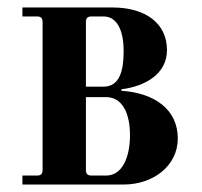

<svg xmlns="http://www.w3.org/2000/svg" viewBox="-20 -494 540 514"><path d="M210 -40V-234H264C308 -234 328 -190 328 -132C328 -74 308 -24 264 -24H226C214 -24 210 -28 210 -40ZM210 -262V-434C210 -446 214 -450 226 -450H257C291 -450 311 -417 311 -357C311 -304 300 -262 257 -262ZM40 0H311C391 0 456 -51 456 -123C456 -201 394 -245 305 -251V-255C369 -263 427 -296 427 -360C427 -432 369 -474 281 -474H40V-450H78C90 -450 94 -446 94 -434V-40C94 -28 90 -24 78 -24H40Z"/></svg>

Font: Old Standard
Style: Bold
Weight: 700
Designer: Alexey Kryukov <alexios@thessalonica.org.ru>
Version: Version 2.0.2